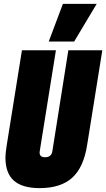

<svg xmlns="http://www.w3.org/2000/svg" viewBox="-20 -959 547 989"><path d="M184 10Q95 10 51.5 -28.5Q8 -67 8 -147Q8 -170 15 -213L93 -700H268L185 -182Q179 -149 212 -149Q246 -149 250 -182L332 -700H507L429 -213Q411 -97 352 -43.5Q293 10 184 10ZM231 -745 304 -939H478L362 -745Z"/></svg>

Font: Georama Condensed Black
Style: Italic
Weight: 900
Width: 3
Italic angle: -9°
Designer: Jean-Baptiste Levee
Foundry: Production Type
Version: Version 1.000